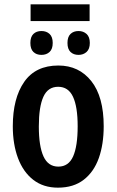

<svg xmlns="http://www.w3.org/2000/svg" viewBox="-20 -855 537 885"><path d="M458 -273Q458 -190 435.5 -126.5Q413 -63 366 -26.5Q319 10 247 10Q180 10 133.5 -26Q87 -62 63 -126Q39 -190 39 -273Q39 -402 91.5 -477.5Q144 -553 249 -553Q344 -553 401 -481Q458 -409 458 -273ZM159 -272Q159 -181 180.5 -134Q202 -87 249 -87Q296 -87 317 -134Q338 -181 338 -273Q338 -363 316.5 -409Q295 -455 248 -455Q201 -455 180 -409Q159 -363 159 -272ZM393 -835V-758H121V-835ZM171 -712Q194 -712 208.5 -698.5Q223 -685 223 -657Q223 -629 208.5 -615.5Q194 -602 171 -602Q148 -602 134 -615.5Q120 -629 120 -657Q120 -685 134 -698.5Q148 -712 171 -712ZM342 -712Q364 -712 379 -698.5Q394 -685 394 -657Q394 -629 379 -615.5Q364 -602 342 -602Q319 -602 305 -615.5Q291 -629 291 -657Q291 -685 305 -698.5Q319 -712 342 -712Z"/></svg>

Font: Avrile Sans Condensed SemiBold
Style: Regular
Weight: 600
Width: 3
Designer: Monotype Design Team
Foundry: Monotype Imaging Inc.
Version: Version 2.001;September 10, 2019;FontCreator 11.5.0.2425 64-